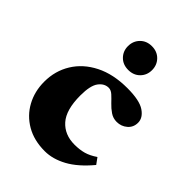

<svg xmlns="http://www.w3.org/2000/svg" viewBox="-199 -759 868 868"><g transform="rotate(45 234.5 -325.0)"><path d="M310.5 -451Q388.5 -451 421.8 -428.2Q455 -405.5 455 -374.5Q455 -345 433.8 -326.8Q412.5 -308.5 383.5 -308.5Q360.5 -308.5 341.8 -321.2Q323 -334 307.5 -350.5Q292 -367 278 -379.8Q264 -392.5 249.5 -392.5Q222 -392.5 202.5 -366.5Q183 -340.5 183 -277Q183 -185 220.5 -143Q258 -101 321.5 -101Q354 -101 380 -108.2Q406 -115.5 434.5 -135L456 -105.5Q403 -42 350.5 -13.5Q298 15 247.5 15Q178.5 15 128.2 -14.2Q78 -43.5 50.8 -93.5Q23.5 -143.5 23.5 -205.5Q23.5 -275 57.8 -330.5Q92 -386 156.2 -418.5Q220.5 -451 310.5 -451ZM254.5 -511.5Q220.5 -511.5 199 -533.2Q177.5 -555 177.5 -587Q177.5 -619.5 199 -641.5Q220.5 -663.5 254.5 -663.5Q288.5 -663.5 310 -641.5Q331.5 -619.5 331.5 -587Q331.5 -555 310 -533.2Q288.5 -511.5 254.5 -511.5Z"/></g></svg>

Font: Newsreader 16pt ExtraBold
Style: Regular
Weight: 800
Designer: Hugues Gentile
Foundry: Production Type
Version: Version 1.003; ttfautohint (v1.8.3)